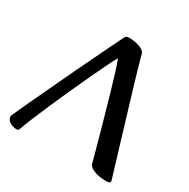

<svg xmlns="http://www.w3.org/2000/svg" viewBox="-152 -795 925 941"><g transform="rotate(30 310.5 -324.5)"><path d="M317.9 -657Q340.4 -657 359.8 -652.1Q379.3 -647.3 392.6 -639.1Q405.9 -631 408.2 -619.5Q414.8 -594.1 429 -545.1Q443.3 -496.2 461.8 -434.5Q480.4 -372.7 500.1 -307.4Q519.9 -242.1 537.6 -183Q555.4 -124 568.5 -80.9Q581.5 -37.9 586.7 -21.1Q588.7 -13.8 590 -10.2Q591.3 -6.6 591.3 -3Q591.3 2.8 586.5 5.4Q581.8 8 567.3 8Q540.6 8 518.4 2.6Q496.2 -2.8 482.6 -12Q469.1 -21.3 467.1 -31.1Q464.7 -40.1 455.3 -75.2Q445.9 -110.3 431.6 -161.4Q417.3 -212.5 401.2 -270Q385 -327.5 369 -382.5Q353 -437.4 339.8 -480Q326.5 -522.5 318.1 -542.6Q308.4 -526.8 289.3 -487.6Q270.1 -448.4 245.6 -396Q221 -343.7 194.7 -285.4Q168.4 -227.1 144 -171.2Q119.6 -115.3 101.3 -70.6Q83 -25.9 74.4 -0.9Q71.8 8 61 8Q49.1 8 35.9 3.3Q22.6 -1.5 13.6 -10.7Q4.6 -20 4.6 -32.5Q4.6 -36.4 7.1 -41.9Q9.6 -47.5 12.1 -53.5Q23.7 -79.6 45.6 -126.4Q67.4 -173.2 95.1 -232Q122.7 -290.8 152.3 -353.4Q181.9 -416 209.9 -473.9Q237.9 -531.8 259.7 -577.1Q281.6 -622.3 293.5 -645.7Q296.4 -651.8 301.1 -654.4Q305.7 -657 317.9 -657Z"/></g></svg>

Font: Briem Hand Thin
Style: Regular
Weight: 100
Designer: Gunnlaugur SE Briem, Eben Sorkin
Foundry: Sorkin Type Co.
Version: Version 1.003